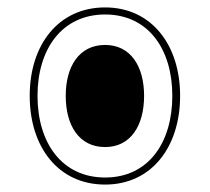

<svg xmlns="http://www.w3.org/2000/svg" viewBox="-20 -547 565 517"><path d="M263 -50C388 -50 465 -151 465 -289C465 -426 388 -527 263 -527C137 -527 60 -426 60 -289C60 -151 137 -50 263 -50ZM263 -69C147 -69 81 -162 81 -289C81 -415 147 -508 263 -508C379 -508 444 -415 444 -289C444 -162 379 -69 263 -69ZM263 -151C332 -151 368 -209 368 -289C368 -368 332 -426 263 -426C193 -426 157 -368 157 -289C157 -209 193 -151 263 -151Z"/></svg>

Font: Noto Sans Thai Looped SemiCondensed Thin
Style: Regular
Weight: 100
Width: 4
Designer: Sasikarn Vongin, Ben Mitchell
Foundry: The Fontpad Ltd
Version: Version 1.001